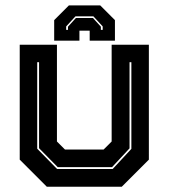

<svg xmlns="http://www.w3.org/2000/svg" viewBox="-20 -710 641 730"><path d="M158 0 55 -103V-540H196.5V-172L227 -141.5H374L404.5 -172V-540H546V-103L443 0ZM197 -67.5H408.5L479.5 -144V-473.5H472.5V-146L406 -74.5H199.5L128.5 -146.5V-473.5H121.5V-144.5ZM361 -689.5 417 -633.5V-555.5H321V-593.5H282V-555.5H186V-633.5L242 -689.5ZM335 -648H267L231.5 -609.5V-596.5H238.5V-608.5L268.5 -641.5H333.5L363.5 -608.5V-596.5H370.5V-609.5Z"/></svg>

Font: Tourney Thin ExtraBold
Style: Regular
Weight: 800
Version: Version 1.015